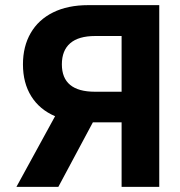

<svg xmlns="http://www.w3.org/2000/svg" viewBox="-20 -727 699 747"><path d="M453.1 0V-251H341.3L207 0H43.9L194.3 -274.9Q133.8 -300.8 101.6 -352.5Q69.3 -404.3 69.3 -476.6Q69.3 -546.4 99.4 -598.4Q129.4 -650.4 186.5 -678.7Q243.7 -707 323.2 -707H599.6V0ZM349.6 -370.1H453.1V-586.9H350.6Q285.6 -586.9 253.2 -558.8Q220.7 -530.8 220.7 -476.6Q220.7 -370.1 349.6 -370.1Z"/></svg>

Font: Pretendard Std
Style: Bold
Weight: 700
Designer: Base glyphs from Inter by Rasmus Andersson; Hangeul glyphs from Noto Sans CJK(Source Han Sans) by Jang Soo-young and Kan
Foundry: Kil Hyung-jin
Version: Version 1.309